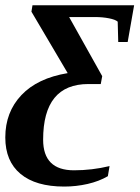

<svg xmlns="http://www.w3.org/2000/svg" viewBox="-30 -478 521 714"><path d="M209 215.8Q103 215.8 46.4 168.7Q-10.3 121.6 -10.3 33.2Q-10.3 -61 49.6 -124.3Q109.4 -187.5 221.7 -206.1L86.9 -434.6L90.8 -458.5H468.8L444.8 -321.8H409.7L407.7 -397.5Q398.9 -405.3 375.2 -409.9Q351.6 -414.6 323.2 -414.6H227.1L350.1 -194.8L344.7 -165.5H298.8Q130.4 -165.5 130.4 41.5Q130.4 155.3 245.1 155.3Q312.5 155.3 377.4 139.6L371.1 177.2Q338.4 196.3 295.7 206.1Q252.9 215.8 209 215.8Z"/></svg>

Font: Tinos
Style: Bold Italic
Weight: 700
Italic angle: -16.333°
Designer: Steve Matteson
Foundry: Monotype Imaging Inc.
Version: Version 1.23